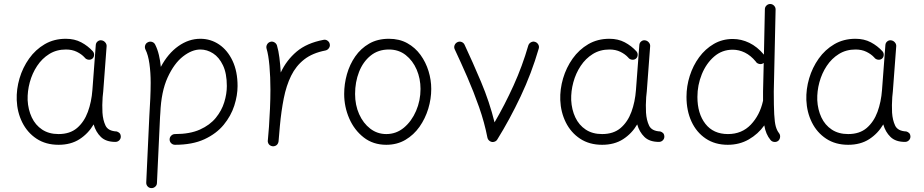

<svg xmlns="http://www.w3.org/2000/svg" viewBox="-20 -712 4668 970"><path d="M275.9 -34.7Q333.5 -34.7 369.4 -65.4Q405.3 -96.2 423.8 -146.7Q442.4 -197.3 446.8 -257.3L463.9 -484.9Q464.8 -496.1 473.4 -502.9Q481.9 -509.8 492.7 -508.3Q503.9 -506.8 511.7 -497.8Q519.5 -488.8 518.6 -478L501.5 -250Q500.5 -235.4 498.5 -221.2Q497.1 -201.7 496.8 -181.4Q496.6 -161.1 497.6 -143.1Q500 -105 513.2 -77.4Q526.4 -49.8 569.3 -47.9Q577.1 -45.9 583.5 -40Q589.8 -34.2 590.3 -22Q590.3 -10.7 582.3 -2.9Q574.2 4.9 563 4.9Q515.1 4.9 489.5 -20.3Q463.9 -45.4 453.1 -83.5Q425.8 -37.1 381.8 -8.8Q337.9 19.5 275.9 19.5Q211.4 19.5 164.8 -11.2Q118.2 -42 92.5 -93.5Q66.9 -145 64.5 -206.5Q62.5 -261.2 78.6 -315.9Q94.7 -370.6 127 -416Q159.2 -461.4 206.1 -488.8Q252.9 -516.1 312.5 -516.1Q356.4 -516.1 390.1 -498.3Q423.8 -480.5 449.2 -452.6Q456.5 -443.8 455.3 -432.6Q454.1 -421.4 445.8 -415Q437 -408.7 425.5 -410.6Q414.1 -412.6 407.2 -421.9Q392.1 -438.5 368.2 -450.2Q344.2 -461.9 313 -461.9Q265.6 -461.9 229 -439.2Q192.4 -416.5 167.5 -378.9Q142.6 -341.3 130.4 -296.1Q118.2 -251 119.6 -206.1Q122.1 -158.2 140.4 -119.1Q158.7 -80.1 192.9 -57.4Q227.1 -34.7 275.9 -34.7Z M836.9 -7.3Q836.9 -18.6 845 -26.6Q853 -34.7 864.3 -34.7Q939.5 -34.7 990 -57.4Q1040.5 -80.1 1070.3 -116.7Q1100.1 -153.3 1113 -195.6Q1126 -237.8 1126 -277.3Q1126 -341.3 1106.4 -382.1Q1086.9 -422.9 1056.4 -442.4Q1025.9 -461.9 992.2 -461.9Q949.7 -461.9 904.5 -426.8Q859.4 -391.6 826.9 -320.6Q794.4 -249.5 790 -141.1Q790 -138.2 789.6 -135.7Q789.1 -127 788.6 -122.1L772.9 212.9Q772.5 224.1 763.9 231.4Q755.4 238.8 744.1 238.3Q732.9 237.8 725.6 229.5Q718.3 221.2 718.8 210L734.4 -125Q737.3 -172.4 739.3 -214.8Q741.2 -257.3 741.2 -294.4Q741.2 -345.2 734.9 -390.1Q728.5 -435.1 714.8 -461.9Q710 -472.2 713.4 -482.9Q716.8 -493.7 727.1 -498.5Q737.3 -503.9 748.3 -500.2Q759.3 -496.6 764.2 -486.3Q775.9 -462.9 782.7 -434.3Q789.6 -405.8 792.5 -374Q828.6 -441.9 881.1 -479Q933.6 -516.1 992.2 -516.1Q1044.4 -516.1 1087.2 -487.1Q1129.9 -458 1155 -404.5Q1180.2 -351.1 1180.2 -277.3Q1180.2 -230 1163.6 -178.2Q1147 -126.5 1110.1 -81.5Q1073.2 -36.6 1012.7 -8.5Q952.1 19.5 864.3 19.5Q853 19.5 845 11.7Q836.9 3.9 836.9 -7.3Z M1356.9 26.9Q1353.5 26.4 1350.6 25.4Q1350.1 25.4 1349.6 24.9Q1349.6 24.9 1349.1 24.9Q1336.4 19.5 1333.5 6.3Q1333.5 5.9 1333 4.9Q1333 4.9 1333 4.4Q1332.5 1 1333 -2.9Q1333 -4.9 1333.5 -7.3Q1335 -23.4 1336.2 -39.6Q1337.4 -55.7 1338.9 -71.8Q1341.8 -115.2 1344 -163.6Q1346.2 -211.9 1346.2 -259.8Q1346.2 -322.8 1341.3 -378.7Q1336.4 -434.6 1326.7 -466.3Q1323.7 -477.1 1329.1 -487.1Q1334.5 -497.1 1345.2 -500.5Q1356 -503.9 1366 -498.3Q1376 -492.7 1379.4 -481.9Q1387.2 -455.6 1391.6 -420.7Q1396 -385.7 1398.4 -345.7Q1427.2 -407.7 1478.5 -451.2Q1529.8 -494.6 1614.3 -510.7Q1625 -513.2 1634.5 -506.6Q1644 -500 1646 -489.3Q1648.4 -478.5 1641.8 -469Q1635.3 -459.5 1624.5 -457Q1558.6 -444.3 1516.8 -411.6Q1475.1 -378.9 1450.7 -329.1Q1426.3 -279.3 1413.6 -215.1Q1400.9 -150.9 1394 -75.7Q1391.1 -33.7 1387.2 2.9Q1386.7 6.3 1385.3 9.8Q1385.3 9.8 1385.3 9.8Q1385.3 10.7 1384.8 11.2Q1379.4 23.4 1366.2 26.4Q1365.7 26.4 1364.7 26.4Q1364.7 26.4 1364.7 26.9Q1360.8 27.3 1356.9 26.9Z M1944.8 -516.1Q1997.6 -516.1 2037.6 -493.9Q2077.6 -471.7 2104.5 -434.6Q2131.3 -397.5 2145 -352.8Q2158.7 -308.1 2158.7 -262.7Q2158.7 -212.4 2143.6 -162.6Q2128.4 -112.8 2099.4 -71.5Q2070.3 -30.3 2028.1 -5.4Q1985.8 19.5 1931.6 19.5Q1865.2 19.5 1817.6 -17.6Q1770 -54.7 1744.4 -113.5Q1718.8 -172.4 1718.8 -237.3Q1718.8 -287.6 1732.7 -336.9Q1746.6 -386.2 1774.7 -426.8Q1802.7 -467.3 1845.2 -491.7Q1887.7 -516.1 1944.8 -516.1ZM1944.8 -461.9Q1890.6 -461.9 1852.3 -430.9Q1814 -399.9 1793.9 -348.6Q1773.9 -297.4 1773.9 -237.3Q1773.9 -181.2 1794.4 -135.3Q1814.9 -89.4 1850.6 -62Q1886.2 -34.7 1931.6 -34.7Q1981.9 -34.7 2020.8 -67.1Q2059.6 -99.6 2082 -151.6Q2104.5 -203.6 2104.5 -262.7Q2104.5 -314.9 2085 -360.4Q2065.4 -405.8 2029.8 -433.8Q1994.1 -461.9 1944.8 -461.9Z M2291 -499Q2301.3 -503.9 2311.8 -500Q2322.3 -496.1 2327.1 -485.8Q2367.2 -400.4 2410.2 -298.6Q2453.1 -196.8 2478.5 -93.8Q2529.8 -181.6 2574.5 -280Q2619.1 -378.4 2648.9 -481.9Q2652.3 -492.7 2662.4 -498.3Q2672.4 -503.9 2683.1 -500.5Q2693.8 -497.1 2699.5 -487.1Q2705.1 -477.1 2701.7 -466.3Q2665.5 -341.8 2610.4 -225.1Q2555.2 -108.4 2492.7 -7.8Q2487.3 1.5 2476.6 4.4Q2465.3 7.8 2455.1 1.2Q2444.8 -5.4 2442.4 -17.1Q2427.7 -92.8 2400.4 -170.7Q2373 -248.5 2340.6 -323Q2308.1 -397.5 2277.3 -462.9Q2272.5 -473.1 2276.6 -483.6Q2280.8 -494.1 2291 -499Z M3022 -34.7Q3079.6 -34.7 3115.5 -65.4Q3151.4 -96.2 3169.9 -146.7Q3188.5 -197.3 3192.9 -257.3L3210 -484.9Q3210.9 -496.1 3219.5 -502.9Q3228 -509.8 3238.8 -508.3Q3250 -506.8 3257.8 -497.8Q3265.6 -488.8 3264.6 -478L3247.6 -250Q3246.6 -235.4 3244.6 -221.2Q3243.2 -201.7 3242.9 -181.4Q3242.7 -161.1 3243.7 -143.1Q3246.1 -105 3259.3 -77.4Q3272.5 -49.8 3315.4 -47.9Q3323.2 -45.9 3329.6 -40Q3335.9 -34.2 3336.4 -22Q3336.4 -10.7 3328.4 -2.9Q3320.3 4.9 3309.1 4.9Q3261.2 4.9 3235.6 -20.3Q3210 -45.4 3199.2 -83.5Q3171.9 -37.1 3127.9 -8.8Q3084 19.5 3022 19.5Q2957.5 19.5 2910.9 -11.2Q2864.3 -42 2838.6 -93.5Q2813 -145 2810.5 -206.5Q2808.6 -261.2 2824.7 -315.9Q2840.8 -370.6 2873 -416Q2905.3 -461.4 2952.1 -488.8Q2999 -516.1 3058.6 -516.1Q3102.5 -516.1 3136.2 -498.3Q3169.9 -480.5 3195.3 -452.6Q3202.6 -443.8 3201.4 -432.6Q3200.2 -421.4 3191.9 -415Q3183.1 -408.7 3171.6 -410.6Q3160.2 -412.6 3153.3 -421.9Q3138.2 -438.5 3114.3 -450.2Q3090.3 -461.9 3059.1 -461.9Q3011.7 -461.9 2975.1 -439.2Q2938.5 -416.5 2913.6 -378.9Q2888.7 -341.3 2876.5 -296.1Q2864.3 -251 2865.7 -206.1Q2868.2 -158.2 2886.5 -119.1Q2904.8 -80.1 2939 -57.4Q2973.1 -34.7 3022 -34.7Z M3682.1 -515.1Q3725.1 -515.1 3765.4 -495.6Q3805.7 -476.1 3839.4 -436L3844.2 -665Q3844.2 -676.3 3852.3 -684.1Q3860.4 -691.9 3871.6 -691.9Q3882.8 -691.4 3890.6 -683.3Q3898.4 -675.3 3898.4 -664.1L3889.2 -249.5Q3889.2 -176.3 3891.4 -135Q3893.6 -93.8 3899.4 -73Q3905.3 -52.2 3915.5 -39.6Q3922.4 -30.8 3921.1 -19.3Q3919.9 -7.8 3911.6 -0.5Q3902.8 6.3 3891.4 5.1Q3879.9 3.9 3872.6 -4.9Q3848.6 -33.7 3841.3 -78.6Q3810.1 -34.7 3762.9 -7.6Q3715.8 19.5 3656.7 19.5Q3592.3 19.5 3545.4 -12Q3498.5 -43.5 3473.4 -98.1Q3448.2 -152.8 3448.2 -222.7Q3448.2 -276.9 3464.8 -328.9Q3481.4 -380.9 3512.2 -422.9Q3543 -464.8 3586.2 -490Q3629.4 -515.1 3682.1 -515.1ZM3503.4 -222.2Q3503.4 -138.2 3543.7 -86.4Q3584 -34.7 3657.7 -34.7Q3728 -34.7 3773.4 -82.5Q3818.8 -130.4 3834.5 -201.2L3835 -203.1Q3835 -213.4 3835 -225.3Q3835 -237.3 3835 -250L3838.4 -394Q3836.9 -393.1 3835.4 -392.1Q3826.2 -386.2 3814.7 -389.2Q3803.2 -392.1 3797.9 -401.4Q3772.9 -431.6 3743.2 -446.3Q3713.4 -460.9 3681.6 -460.9Q3627.9 -460.9 3587.9 -426.3Q3547.9 -391.6 3525.6 -336.9Q3503.4 -282.2 3503.4 -222.2Z M4265.1 -34.7Q4322.8 -34.7 4358.6 -65.4Q4394.5 -96.2 4413.1 -146.7Q4431.6 -197.3 4436 -257.3L4453.1 -484.9Q4454.1 -496.1 4462.6 -502.9Q4471.2 -509.8 4481.9 -508.3Q4493.2 -506.8 4501 -497.8Q4508.8 -488.8 4507.8 -478L4490.7 -250Q4489.7 -235.4 4487.8 -221.2Q4486.3 -201.7 4486.1 -181.4Q4485.8 -161.1 4486.8 -143.1Q4489.3 -105 4502.4 -77.4Q4515.6 -49.8 4558.6 -47.9Q4566.4 -45.9 4572.8 -40Q4579.1 -34.2 4579.6 -22Q4579.6 -10.7 4571.5 -2.9Q4563.5 4.9 4552.2 4.9Q4504.4 4.9 4478.8 -20.3Q4453.1 -45.4 4442.4 -83.5Q4415 -37.1 4371.1 -8.8Q4327.1 19.5 4265.1 19.5Q4200.7 19.5 4154.1 -11.2Q4107.4 -42 4081.8 -93.5Q4056.2 -145 4053.7 -206.5Q4051.8 -261.2 4067.9 -315.9Q4084 -370.6 4116.2 -416Q4148.4 -461.4 4195.3 -488.8Q4242.2 -516.1 4301.8 -516.1Q4345.7 -516.1 4379.4 -498.3Q4413.1 -480.5 4438.5 -452.6Q4445.8 -443.8 4444.6 -432.6Q4443.4 -421.4 4435.1 -415Q4426.3 -408.7 4414.8 -410.6Q4403.3 -412.6 4396.5 -421.9Q4381.3 -438.5 4357.4 -450.2Q4333.5 -461.9 4302.2 -461.9Q4254.9 -461.9 4218.3 -439.2Q4181.6 -416.5 4156.7 -378.9Q4131.8 -341.3 4119.6 -296.1Q4107.4 -251 4108.9 -206.1Q4111.3 -158.2 4129.6 -119.1Q4147.9 -80.1 4182.1 -57.4Q4216.3 -34.7 4265.1 -34.7Z"/></svg>

Font: Mikhak-DS2-FD Light
Style: Regular
Weight: 300
Designer: Amin Abedi
Version: Version 3.2